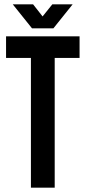

<svg xmlns="http://www.w3.org/2000/svg" viewBox="-20 -868 396 888"><path d="M8 -600V-700H348V-600H233V0H123V-600ZM39 -848H133L177 -792L222 -848H316L227 -737H128Z"/></svg>

Font: Bebas Neue
Style: Regular
Weight: 400
Designer: Ryoichi Tsunekawa
Foundry: Ryoichi Tsunekawa
Version: Version 1.400